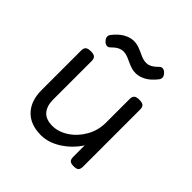

<svg xmlns="http://www.w3.org/2000/svg" viewBox="-173 -791 946 946"><g transform="rotate(45 300.0 -318.0)"><path d="M501 -424.3V-26.9Q501 -9.8 493.7 -2.4Q486.3 4.9 467.3 4.9H466.3Q447.3 4.9 439.9 -2.4Q432.6 -9.8 432.6 -26.9V-106.4Q399.4 -55.2 348.1 -22.2Q296.9 10.7 244.6 10.7Q170.9 10.7 130.4 -31.7Q89.8 -74.2 89.8 -148.4V-424.3Q89.8 -441.4 97.9 -448.7Q106 -456.1 126 -456.1H127Q147 -456.1 155 -448.7Q163.1 -441.4 163.1 -424.3V-155.8Q163.1 -111.8 184.8 -86.7Q206.5 -61.5 252 -61.5Q293.9 -61.5 334.7 -88.1Q375.5 -114.7 401.6 -160.4Q427.7 -206.1 427.7 -259.8V-424.3Q427.7 -441.4 435.8 -448.7Q443.8 -456.1 463.9 -456.1H464.8Q484.9 -456.1 492.9 -448.7Q501 -441.4 501 -424.3ZM305.7 -624Q322.8 -615.7 334.5 -611.8Q346.2 -607.9 358.9 -607.9Q374.5 -607.9 389.4 -616.2Q404.3 -624.5 420.4 -641.1Q426.3 -647 434.6 -647Q446.8 -647 457.5 -634.8Q467.8 -624 467.8 -612.8Q467.8 -603.5 460.9 -595.2Q437.5 -564.9 410.9 -550Q384.3 -535.2 358.4 -535.2Q341.3 -535.2 327.4 -539.8Q313.5 -544.4 293.9 -553.2Q276.9 -561.5 265.1 -565.4Q253.4 -569.3 240.7 -569.3Q225.1 -569.3 210.2 -561Q195.3 -552.7 179.2 -536.1Q173.3 -530.3 165 -530.3Q152.8 -530.3 142.1 -542.5Q131.8 -553.2 131.8 -564.5Q131.8 -573.7 138.7 -582Q162.1 -612.3 188.7 -627.2Q215.3 -642.1 241.2 -642.1Q258.3 -642.1 272.2 -637.5Q286.1 -632.8 305.7 -624Z"/></g></svg>

Font: Courier Prime Code
Style: Regular
Weight: 400
Designer: Alan Dague-Greene
Foundry: Quote-Unquote Apps
Version: Version 3.0318